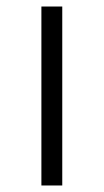

<svg xmlns="http://www.w3.org/2000/svg" viewBox="-20 -569 318 589"><path d="M107 0V-549H171V0Z"/></svg>

Font: Noto Serif Tamil SemiCondensed Light
Style: Regular
Weight: 300
Width: 4
Designer: Indian Type Foundry, Tom Grace, and the Monotype Design Team
Foundry: Monotype Imaging Inc.
Version: Version 2.004; ttfautohint (v1.8.4.7-5d5b)